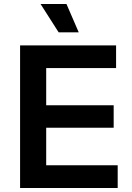

<svg xmlns="http://www.w3.org/2000/svg" viewBox="-20 -936 655 956"><path d="M80 0V-710H558V-597H210V-412H546V-300H210V-113H566V0ZM272 -775 182 -916H311L372 -775Z"/></svg>

Font: Geist SemBd
Style: Regular
Weight: 400
Designer: Basement.studio, Andrés Briganti, Mateo Zaragoza
Foundry: Basement.studio, Vercel, Andrés Briganti, Guido Ferreyra, Mateo Zaragoza
Version: Version 1.401